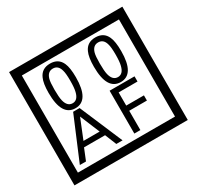

<svg xmlns="http://www.w3.org/2000/svg" viewBox="-212 -1206 1580 1541"><g transform="rotate(-30 577.5 -435.0)"><path d="M1103 90H53V-960H1103ZM1028 15V-885H128V15ZM497 -656Q497 -442 371 -442Q244 -442 244 -656Q244 -744 265 -789Q294 -855 371 -855Q448 -855 477 -789Q497 -745 497 -656ZM444 -656Q444 -723 435 -752Q420 -809 371 -809Q322 -809 306 -752Q298 -723 298 -656Q298 -587 306 -553Q322 -488 371 -488Q419 -488 435 -554Q444 -587 444 -656ZM917 -656Q917 -442 791 -442Q664 -442 664 -656Q664 -744 685 -789Q714 -855 791 -855Q868 -855 897 -789Q917 -745 917 -656ZM864 -656Q864 -723 855 -752Q840 -809 791 -809Q742 -809 726 -752Q718 -723 718 -656Q718 -587 726 -553Q742 -488 791 -488Q839 -488 855 -554Q864 -587 864 -656ZM568 -30H510L467 -136H272L229 -30H172L339 -427H399ZM444 -183 368 -366 294 -183ZM908 -379H733V-257H897V-209H733V-30H677V-427H908Z"/></g></svg>

Font: Unicode BMP Fallback SIL
Style: Regular
Weight: 400
Foundry: NRSI, SIL International
Version: Version 5.1 Based on Unicode 5.1